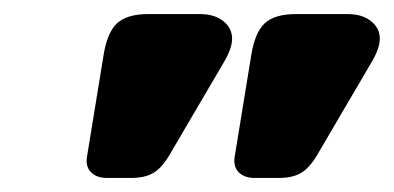

<svg xmlns="http://www.w3.org/2000/svg" viewBox="-20 -744 560 273"><path d="M191 -724H264Q285 -724 297.5 -714Q310 -704 310 -689Q310 -675 298 -655L220 -522Q209 -504 197 -497.5Q185 -491 167 -491H132Q117 -491 109 -499.5Q101 -508 104 -523L127 -664Q132 -697 146 -710.5Q160 -724 191 -724ZM401 -724H474Q495 -724 507.5 -714Q520 -704 520 -689Q520 -675 508 -655L430 -522Q419 -504 407 -497.5Q395 -491 377 -491H342Q327 -491 319 -499.5Q311 -508 314 -523L337 -664Q342 -697 356 -710.5Q370 -724 401 -724Z"/></svg>

Font: Shrikhand
Style: Regular
Weight: 400
Italic angle: -14°
Designer: Jonny Pinhorn
Foundry: Jonny Pinhorn
Version: Version 1.001;PS 1.001;hotconv 1.0.88;makeotf.lib2.5.647800